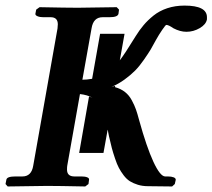

<svg xmlns="http://www.w3.org/2000/svg" viewBox="-20 -673 768 694"><path d="M354 -120.1H266.1L301.8 -324.2L314 -319.8Q295.4 -330.1 269 -333L223.1 -74.2Q222.2 -69.3 222.2 -60.1Q222.2 -35.2 249 -35.2H274.9Q287.6 -35.2 295.4 -32Q303.2 -28.8 301.8 -22.9L299.8 -7.8L288.1 1Q189 -1 149.9 -1L7.8 1L0 -7.8L2.9 -22.9Q4.4 -35.2 35.2 -35.2H61Q93.8 -35.2 100.1 -74.2L188 -570.8Q188 -574.2 188.5 -579.1Q189 -584 189 -585Q189 -610.8 163.1 -610.8H136.2Q124 -610.8 115.7 -614.3Q107.4 -617.7 107.9 -623L110.8 -638.2L123 -647Q222.2 -645 261.2 -645L401.9 -647L410.2 -638.2L408.2 -623Q405.3 -610.8 376 -610.8H351.1Q317.4 -610.8 311 -570.8L277.8 -384.8Q293.5 -384.8 313 -388.2L341.8 -550.8H430.2L413.1 -455.1Q430.7 -477.5 470.2 -542Q484.4 -564.9 499 -582Q513.7 -599.6 534.9 -616.7Q556.2 -633.8 584.7 -643.3Q613.3 -652.8 647 -652.8Q728 -652.8 728 -610.8V-603Q724.6 -584.5 701.9 -571.3Q679.2 -558.1 653.8 -558.1Q631.3 -558.1 606.9 -570.8Q589.4 -583 581.1 -583Q578.6 -583 566.4 -565.2Q554.2 -547.4 543.9 -528.8Q532.2 -506.8 524.2 -493.4Q516.1 -480 500 -456.8Q483.9 -433.6 468.5 -418Q453.1 -402.3 430.4 -385.7Q407.7 -369.1 382.8 -358.9L396 -362.8V-357.9Q417 -352.1 431.9 -340.3Q446.8 -328.6 456.5 -310.3Q466.3 -292 471.4 -277.3Q476.6 -262.7 482.9 -238.8Q509.8 -141.6 534.4 -88.4Q559.1 -35.2 577.1 -35.2H586.9Q599.6 -35.2 607.7 -32Q615.7 -28.8 615.2 -22.9L611.8 -7.8L602.1 1L515.1 0Q495.1 0 478.5 -5.1Q461.9 -10.3 449.7 -17.8Q437.5 -25.4 427 -39.3Q416.5 -53.2 409.7 -66.2Q402.8 -79.1 395.8 -100.1Q388.7 -121.1 384.3 -137.5Q379.9 -153.8 374 -180.2L371.1 -194.8Q370.1 -198.7 370.1 -201.2Q370.1 -201.7 369.6 -202.6Q369.1 -203.6 369.1 -204.1Z"/></svg>

Font: Linux Libertine G
Style: Bold Italic
Weight: 700
Italic angle: -11.5°
Designer: Philipp H. Poll
Foundry: Philipp H. Poll
Version: Version 4.1.0